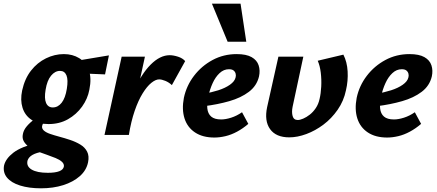

<svg xmlns="http://www.w3.org/2000/svg" viewBox="-85 -731 2368 1040"><path d="M137 289Q72 289 24 274Q-24 259 -47 231Q-70 203 -63 165Q-54 128 -12.5 96Q29 64 121 41L150 90Q112 96 91 108Q70 120 64 139Q57 170 86.5 187.5Q116 205 174 205Q214 205 236 196.5Q258 188 261 171Q263 157 250.5 145.5Q238 134 216 125Q194 116 168 107Q144 99 119 89.5Q94 80 74.5 66.5Q55 53 44.5 35.5Q34 18 39 -5Q43 -27 60.5 -47.5Q78 -68 103 -86Q128 -104 154 -118L182 -91Q172 -84 164 -78Q156 -72 150.5 -65Q145 -58 143 -48Q141 -34 153 -23.5Q165 -13 187 -5.5Q209 2 235 9Q265 17 295 27Q325 37 350 52Q375 67 387 90.5Q399 114 392 148Q383 192 347 223.5Q311 255 257 272Q203 289 137 289ZM178 -59Q120 -59 85 -82.5Q50 -106 37 -147.5Q24 -189 35 -241Q49 -305 83 -348.5Q117 -392 164 -415Q211 -438 261 -438Q308 -438 344 -416Q380 -394 396 -351Q412 -308 399 -245Q390 -196 359.5 -153.5Q329 -111 283 -85Q237 -59 178 -59ZM201 -149Q229 -149 249 -174.5Q269 -200 277 -250Q285 -299 275 -323Q265 -347 240 -347Q213 -347 191.5 -321Q170 -295 162 -245Q154 -198 164.5 -173.5Q175 -149 201 -149ZM484 -328 320 -335 325 -401 505 -431Z M569 0Q595 -137 637.5 -233.5Q680 -330 731 -381Q782 -432 834 -432Q854 -432 879 -424Q904 -416 918 -400L846 -270Q830 -285 810.5 -293Q791 -301 777 -301Q758 -301 734.5 -282Q711 -263 687.5 -225Q664 -187 644.5 -130.5Q625 -74 613 0ZM481 0 574 -424H700L608 0Z M1076 14Q1013 14 971.5 -13.5Q930 -41 914.5 -89.5Q899 -138 911 -201Q925 -267 966 -320.5Q1007 -374 1066.5 -406Q1126 -438 1197 -438Q1249 -438 1278 -421.5Q1307 -405 1316 -377Q1325 -349 1318 -317Q1306 -266 1263 -233.5Q1220 -201 1157 -183Q1094 -165 1022 -156L1017 -223Q1060 -230 1097.5 -242Q1135 -254 1160.5 -272Q1186 -290 1191 -311Q1194 -321 1191.5 -331.5Q1189 -342 1180.5 -349Q1172 -356 1155 -356Q1127 -356 1104.5 -335Q1082 -314 1067 -281Q1052 -248 1043 -209Q1035 -172 1038 -143.5Q1041 -115 1059 -99.5Q1077 -84 1113 -84Q1137 -84 1167 -93.5Q1197 -103 1226 -123L1260 -60Q1231 -35 1199.5 -18Q1168 -1 1136.5 6.5Q1105 14 1076 14ZM1148 -505 1063 -711H1218L1249 -505Z M1482 13Q1410 13 1378 -31.5Q1346 -76 1362 -151L1423 -424H1558L1500 -153Q1494 -124 1500 -102.5Q1506 -81 1528 -81Q1540 -81 1557.5 -88.5Q1575 -96 1593 -110Q1611 -124 1625.5 -145.5Q1640 -167 1646 -195Q1653 -224 1655 -262Q1657 -300 1652.5 -337.5Q1648 -375 1636 -402L1775 -435Q1795 -396 1798 -344.5Q1801 -293 1789 -242Q1777 -184 1744 -136.5Q1711 -89 1667 -56Q1623 -23 1574.5 -5Q1526 13 1482 13Z M2012 14Q1949 14 1907.5 -13.5Q1866 -41 1850.5 -89.5Q1835 -138 1847 -201Q1861 -267 1902 -320.5Q1943 -374 2002.5 -406Q2062 -438 2133 -438Q2185 -438 2214 -421.5Q2243 -405 2252 -377Q2261 -349 2254 -317Q2242 -266 2199 -233.5Q2156 -201 2093 -183Q2030 -165 1958 -156L1953 -223Q1996 -230 2033.5 -242Q2071 -254 2096.5 -272Q2122 -290 2127 -311Q2130 -321 2127.5 -331.5Q2125 -342 2116.5 -349Q2108 -356 2091 -356Q2063 -356 2040.5 -335Q2018 -314 2003 -281Q1988 -248 1979 -209Q1971 -172 1974 -143.5Q1977 -115 1995 -99.5Q2013 -84 2049 -84Q2073 -84 2103 -93.5Q2133 -103 2162 -123L2196 -60Q2167 -35 2135.5 -18Q2104 -1 2072.5 6.5Q2041 14 2012 14Z"/></svg>

Font: Ysabeau ExtraBold
Style: Italic
Weight: 800
Italic angle: -12°
Designer: Christian Thalmann (Catharsis Fonts)
Version: Version 2.002